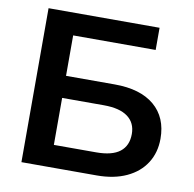

<svg xmlns="http://www.w3.org/2000/svg" viewBox="-78 -767 853 845"><g transform="rotate(10 349.0 -344.0)"><path d="M656.7 -207.5Q656.7 -146 627 -99.1Q597.2 -52.2 541.3 -26.1Q485.4 0 408.2 0H71.8V-688H567.9V-588.9H199.2V-408.2H417Q531.7 -408.2 594.2 -355.5Q656.7 -302.7 656.7 -207.5ZM528.8 -206.1Q528.8 -255.9 492.7 -282.7Q456.5 -309.6 385.3 -309.6H199.2V-99.6H388.2Q459.5 -99.6 494.1 -126.7Q528.8 -153.8 528.8 -206.1Z"/></g></svg>

Font: Arimo SemiBold
Style: Regular
Weight: 600
Designer: Steve Matteson
Foundry: Monotype Imaging Inc.
Version: Version 1.33